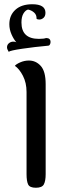

<svg xmlns="http://www.w3.org/2000/svg" viewBox="-20 -884 285 904"><path d="M105 -64V-451Q105 -494 88 -527Q71 -560 50 -574Q56 -582 75.5 -590.5Q95 -599 116 -599Q149 -599 172 -573.5Q195 -548 195 -488V-64Q195 -32 186.5 -16Q178 0 149 0Q120 0 112.5 -15.5Q105 -31 105 -64ZM13 -661Q13 -673 22 -680.5Q31 -688 43 -688Q51 -688 57 -685Q45 -698 34.5 -721.5Q24 -745 24 -770Q24 -812 52.5 -838Q81 -864 132 -864Q194 -864 194 -824Q194 -808 185 -800Q176 -792 165 -792Q156 -792 152 -796Q153 -814 140.5 -825Q128 -836 112 -839Q100 -836 90.5 -820.5Q81 -805 81 -778Q81 -701 163 -701Q187 -701 197 -705Q218 -705 218 -686Q218 -680 215 -674.5Q212 -669 208 -669Q142 -663 84.5 -654.5Q27 -646 21 -640Q13 -653 13 -661Z"/></svg>

Font: El Messiri
Style: Regular
Weight: 400
Designer: Mohamed Gaber
Foundry: Kief Type Foundry
Version: Version 2.006